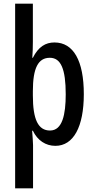

<svg xmlns="http://www.w3.org/2000/svg" viewBox="-20 -780 513 1040"><path d="M434 -270C434 -451 378 -550 275 -550C227 -550 188 -527 158 -467H155C157 -496 158 -524 158 -553V-760H62V240H159V6C159 -14 156 -40 154 -72H158C183 -19 228 10 280 10C378 10 434 -93 434 -270ZM336 -269C336 -160 318 -73 251 -73C187 -73 158 -132 158 -263V-286C158 -412 187 -467 250 -467C310 -467 336 -406 336 -269Z"/></svg>

Font: Noto Sans Myanmar UI ExtraCondensed Medium
Style: Regular
Weight: 500
Width: 2
Designer: Monotype Design Team
Foundry: Monotype Imaging Inc.
Version: Version 2.103